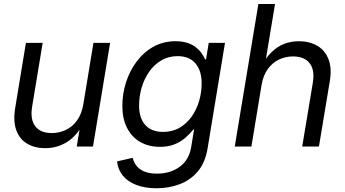

<svg xmlns="http://www.w3.org/2000/svg" viewBox="-20 -748 1760 980"><path d="M210.9 8.3Q158.2 8.3 119.4 -14.2Q80.6 -36.6 63.5 -82.5Q46.4 -128.4 57.6 -197.3L112.3 -529.3H197.8L144 -203.6Q133.3 -138.7 159.9 -103.8Q186.5 -68.8 244.1 -68.8Q282.2 -68.8 315.9 -84.7Q349.6 -100.6 373.3 -133.3Q397 -166 405.3 -215.8L457 -529.3H542L454.6 0H371.6L393.1 -128.4H411.1Q374 -55.7 323 -23.7Q272 8.3 210.9 8.3Z M779.3 212.9Q719.2 212.9 675.3 195.8Q631.3 178.7 606.4 147.7Q581.5 116.7 577.6 75.7L657.2 57.6Q662.6 79.6 676.5 97.9Q690.4 116.2 716.1 127.2Q741.7 138.2 781.2 138.2Q850.1 138.2 897.9 102.8Q945.8 67.4 956.1 1L970.7 -87.9L966.8 -86.9Q948.2 -63.5 924.3 -43.2Q900.4 -22.9 869.1 -10.7Q837.9 1.5 796.9 1.5Q738.3 1.5 695.1 -23.7Q651.9 -48.8 628.2 -95.7Q604.5 -142.6 604.5 -207Q604.5 -268.6 623 -327.1Q641.6 -385.7 677 -433.3Q712.4 -481 762.7 -509.3Q813 -537.6 876 -537.6Q908.7 -537.6 933.6 -530Q958.5 -522.5 976.6 -509Q994.6 -495.6 1007.1 -479Q1019.5 -462.4 1026.9 -444.3L1031.7 -445.3L1045.4 -529.3H1128.4L1039.6 9.3Q1027.3 83 989 127.7Q950.7 172.4 896 192.6Q841.3 212.9 779.3 212.9ZM812 -74.7Q860.4 -74.7 897 -96.2Q933.6 -117.7 958.7 -153.6Q983.9 -189.5 996.6 -233.4Q1009.3 -277.3 1009.3 -322.8Q1009.3 -386.7 978 -424.1Q946.8 -461.4 886.7 -461.4Q839.8 -461.4 803.2 -439.7Q766.6 -418 741.2 -381.6Q715.8 -345.2 702.9 -300.5Q689.9 -255.9 689.9 -209.5Q689.9 -145 721.7 -109.9Q753.4 -74.7 812 -74.7Z M1314.9 -313 1263.2 0H1178.2L1298.8 -727.5H1383.8L1329.6 -400.9H1308.6Q1333.5 -449.2 1363.8 -479.5Q1394 -509.8 1429.4 -523.7Q1464.8 -537.6 1505.4 -537.6Q1558.6 -537.6 1598.4 -514.9Q1638.2 -492.2 1656.5 -446.5Q1674.8 -400.9 1663.1 -332L1607.9 0H1522.5L1576.7 -325.7Q1587.4 -391.1 1560.3 -425.5Q1533.2 -460 1475.6 -460Q1437.5 -460 1404.1 -444.1Q1370.6 -428.2 1346.9 -395.8Q1323.2 -363.3 1314.9 -313Z"/></svg>

Font: Inter 24pt
Style: Italic
Weight: 400
Italic angle: -9.3988°
Designer: Rasmus Andersson
Foundry: rsms
Version: Version 4.001;git-66647c0bb